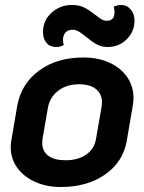

<svg xmlns="http://www.w3.org/2000/svg" viewBox="-20 -739 577 768"><path d="M23 -149Q23 -166 25 -175L49 -316Q65 -404 136 -456.5Q207 -509 314 -509Q374 -509 419.5 -487.5Q465 -466 489.5 -429.5Q514 -393 514 -347Q514 -331 511 -316L487 -175Q472 -91 400.5 -41Q329 9 223 9Q166 9 120.5 -11.5Q75 -32 49 -68Q23 -104 23 -149ZM364 -183 386 -310Q388 -322 388 -329Q388 -363 364 -382.5Q340 -402 296 -402Q247 -402 213.5 -376.5Q180 -351 172 -310L150 -183Q149 -177 149 -167Q149 -134 173 -116Q197 -98 242 -98Q292 -98 324.5 -120.5Q357 -143 364 -183ZM152 -611Q152 -657 186 -688Q220 -719 267 -719Q298 -719 318 -708.5Q338 -698 362 -679Q377 -667 386.5 -661.5Q396 -656 407 -656Q438 -656 438 -689Q438 -702 435 -712Q449 -719 465 -719Q488 -719 503 -701Q518 -683 518 -657Q518 -613 487 -582Q456 -551 410 -551Q386 -551 367 -561.5Q348 -572 325 -591Q307 -606 295 -613Q283 -620 270 -620Q252 -620 242 -609Q232 -598 232 -579Q232 -568 235 -559Q222 -551 205 -551Q180 -551 166 -567.5Q152 -584 152 -611Z"/></svg>

Font: K2D
Style: Bold Italic
Weight: 700
Italic angle: -10°
Designer: Katatrad Aksorn Co.,Ltd.
Foundry: Cadson Demak Co.,Ltd.
Version: Version 1.000; ttfautohint (v1.6)